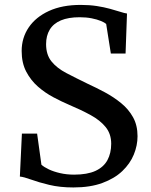

<svg xmlns="http://www.w3.org/2000/svg" viewBox="-20 -772 631 802"><path d="M286.5 11Q230 11 185.5 0.2Q141 -10.5 110.2 -21.8Q79.5 -33 63 -34.5L71.5 -214H135L153 -84Q164 -74 184 -64.5Q204 -55 231.2 -48.8Q258.5 -42.5 289.5 -42.5Q344.5 -42.5 378.8 -58.2Q413 -74 428.8 -103.2Q444.5 -132.5 444.5 -171.5Q444.5 -212.5 421.5 -241Q398.5 -269.5 358.8 -291.2Q319 -313 268 -334.5Q237.5 -347.5 203 -365.8Q168.5 -384 138.5 -410.2Q108.5 -436.5 89.5 -472.8Q70.5 -509 70.5 -559Q70.5 -614 100 -657.5Q129.5 -701 184.5 -726.2Q239.5 -751.5 317 -751.5Q353.5 -751.5 384.2 -746.8Q415 -742 439.5 -735.2Q464 -728.5 481.8 -722.8Q499.5 -717 510.5 -715.5L504.5 -548.5H443L423.5 -672Q417 -678 401.2 -684.5Q385.5 -691 362.8 -695.5Q340 -700 313 -700Q265.5 -700 234.2 -686.8Q203 -673.5 187.8 -648.2Q172.5 -623 172.5 -587.5Q172.5 -543.5 195 -515.5Q217.5 -487.5 257.2 -466.8Q297 -446 347.5 -421.5Q382.5 -405.5 418.8 -386Q455 -366.5 486 -341.2Q517 -316 535.8 -282.2Q554.5 -248.5 554.5 -203Q554.5 -164.5 539 -126.5Q523.5 -88.5 491 -57.5Q458.5 -26.5 407.8 -7.8Q357 11 286.5 11Z"/></svg>

Font: Merriweather 24pt
Style: Regular
Weight: 400
Designer: Eben Sorkin
Foundry: Eben Sorkin
Version: Version 2.100